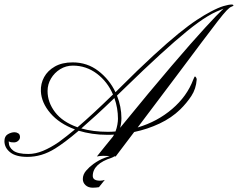

<svg xmlns="http://www.w3.org/2000/svg" viewBox="-20 -706 1074 867"><path d="M103.5 2.4Q51.8 2.4 25.9 -18.3Q0 -39.1 0 -68.8Q0 -90.8 15.4 -99.9Q30.8 -108.9 45.9 -108.9Q54.2 -108.9 62.3 -104Q70.3 -99.1 70.3 -86.9Q70.3 -77.6 62.3 -70.3Q54.2 -63 43 -63Q36.6 -63 30.5 -63.7Q24.4 -64.5 19.5 -67.9V-64.5Q19.5 -41 39.8 -25.9Q60.1 -10.7 107.4 -10.7Q140.1 -10.7 174.3 -24.9Q208.5 -39.1 245.6 -64.5Q263.7 -77.6 281.5 -91.8Q299.3 -106 318.4 -121.6Q247.6 -147.9 207.3 -195.1Q167 -242.2 164.6 -293.9Q163.1 -328.1 179.2 -357.7Q195.3 -387.2 228 -405.8Q260.7 -424.3 308.1 -424.3Q374 -424.3 424.3 -385.5Q474.6 -346.7 501.5 -289.6L514.6 -302.7Q605 -393.1 671.4 -454.1Q737.8 -515.1 785.6 -554Q833.5 -592.8 868.4 -615.7Q903.3 -638.7 930.2 -652.8Q966.3 -671.9 989.7 -678.7Q1013.2 -685.5 1025.4 -685.5Q1034.2 -685.5 1034.2 -681.2Q1034.2 -679.2 1024.4 -675.3Q1017.1 -672.9 1003.4 -658.7Q989.7 -644.5 963.4 -610.6Q937 -576.7 891.4 -515.9Q845.7 -455.1 775.1 -360.6Q704.6 -266.1 601.6 -130.4Q690.4 -156.7 757.3 -213.9Q824.2 -271 852.5 -346.2Q858.4 -360.8 860.4 -360.8Q861.8 -360.8 865 -356.7Q868.2 -352.5 868.2 -346.7Q865.2 -304.7 844.2 -272.7Q823.2 -240.7 793.9 -211.9Q754.9 -173.8 700.7 -148.2Q646.5 -122.6 585.9 -109.9L502.4 0.5Q487.3 -0.5 471.4 -1.5Q455.6 -2.4 445.8 -2.4Q437.5 -2.4 430.9 -1.5Q424.3 -0.5 417.5 0.5Q436 -22.9 454.1 -45.2Q472.2 -67.4 489.7 -88.9Q493.7 -94.7 495.1 -98.1Q487.3 -97.7 479.7 -97.4Q472.2 -97.2 464.4 -97.2Q428.7 -97.2 396.2 -102.1Q363.8 -106.9 335.4 -115.7Q300.8 -86.4 274.7 -66.9Q248.5 -47.4 229.5 -35.6Q198.2 -16.1 167 -6.8Q135.7 2.4 103.5 2.4ZM522.5 -128.9Q660.2 -297.9 754.2 -407.7Q848.1 -517.6 905.3 -579.8Q962.4 -642.1 989.3 -667Q973.6 -660.6 956.8 -653.3Q939.9 -646 916.5 -631.8Q877 -607.9 825 -565.7Q772.9 -523.4 702.9 -459.5Q632.8 -395.5 539.6 -304.7L508.3 -274.4Q518.1 -250 523.2 -224.1Q528.3 -198.2 528.3 -172.4Q528.3 -150.4 522.5 -128.9ZM330.1 -131.3Q363.8 -160.2 402.6 -196Q441.4 -231.9 490.2 -279.3Q465.3 -337.4 417.2 -373.5Q369.1 -409.7 309.1 -409.7Q277.8 -409.7 251.7 -393.6Q225.6 -377.4 210.2 -351.3Q194.8 -325.2 194.8 -294.9Q194.8 -244.1 228.5 -199.7Q262.2 -155.3 330.1 -131.3ZM467.3 -110.8Q484.9 -110.8 501.5 -112.3Q507.3 -127.4 510 -143.1Q512.7 -158.7 512.7 -169.4Q512.7 -217.8 496.6 -263.2Q452.1 -220.2 414.8 -186.3Q377.4 -152.3 347.2 -126Q400.4 -110.8 467.3 -110.8ZM398.9 141.6Q378.4 141.6 366.2 130.1Q354 118.7 354 102.5Q354 82 368.7 64.9Q383.3 47.9 401.4 34.7Q427.2 16.1 452.9 6.6Q478.5 -2.9 487.3 -4.4Q495.6 -5.9 495.6 -1.5Q495.6 2.4 485.4 5.9Q398.9 33.7 398.9 88.4Q398.9 109.9 432.1 109.9Q442.4 109.9 453.1 106.4L426.8 139.2Q423.3 140.1 413.6 140.9Q403.8 141.6 398.9 141.6Z"/></svg>

Font: Pinyon Script
Style: Regular
Weight: 400
Designer: Nicole Fally, Eben Sorkin
Foundry: Sorkin Type Co.
Version: Version 1.008; ttfautohint (v1.8.4.7-5d5b)